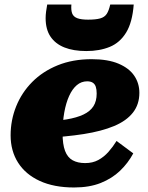

<svg xmlns="http://www.w3.org/2000/svg" viewBox="-20 -816 657 850"><path d="M308 14Q219 14 156 -15Q93 -44 60 -96Q27 -148 27 -217Q27 -284 51.5 -345Q76 -406 122.5 -453Q169 -500 235.5 -527Q302 -554 386 -554Q458 -554 505 -534Q552 -514 574.5 -480.5Q597 -447 597 -405Q597 -354 568.5 -317.5Q540 -281 485 -258Q430 -235 350.5 -222.5Q271 -210 168 -205L171 -278Q231 -280 275.5 -287.5Q320 -295 349.5 -309Q379 -323 393.5 -345.5Q408 -368 408 -402Q408 -420 404 -432Q400 -444 390.5 -450Q381 -456 366 -456Q340 -456 320 -439Q300 -422 286 -391Q272 -360 264.5 -318Q257 -276 257 -226Q257 -177 268 -148Q279 -119 301.5 -106.5Q324 -94 357 -94Q390 -94 415 -107.5Q440 -121 460 -143.5Q480 -166 496 -192L570 -137Q547 -94 511.5 -60Q476 -26 426 -6Q376 14 308 14ZM362 -590Q421 -590 466 -608.5Q511 -627 538.5 -672Q566 -717 572 -796H468Q462 -769 452.5 -754.5Q443 -740 423.5 -734.5Q404 -729 370 -729Q339 -729 322 -735.5Q305 -742 299.5 -756.5Q294 -771 296 -796H189Q186 -780 184 -764.5Q182 -749 182 -736Q182 -686 203.5 -654Q225 -622 265 -606Q305 -590 362 -590Z"/></svg>

Font: Roboto Serif 20pt Black
Style: Italic
Weight: 900
Italic angle: -10°
Version: Version 1.008